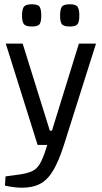

<svg xmlns="http://www.w3.org/2000/svg" viewBox="-20 -704 475 898"><path d="M156 -26 7 -500H86L213 -93H223L349 -500H429L279 -26ZM83 174Q64 174 41.5 171Q19 168 3 164L6 121L65 113Q104 108 127 98Q150 88 163.5 67Q177 46 190 8L201 -26H279Q255 49 229 93Q203 137 168 155.5Q133 174 83 174ZM307 -580Q277 -580 269 -591.5Q261 -603 261 -631Q261 -660 269 -672Q277 -684 307 -684Q335 -684 343 -672Q351 -660 351 -631Q351 -603 343 -591.5Q335 -580 307 -580ZM129 -580Q100 -580 91.5 -591.5Q83 -603 83 -631Q83 -660 91.5 -672Q100 -684 129 -684Q158 -684 165.5 -672Q173 -660 173 -631Q173 -603 165.5 -591.5Q158 -580 129 -580Z"/></svg>

Font: Changa ExtraLight Light
Style: Regular
Weight: 300
Version: Version 3.002; ttfautohint (v1.8.2)